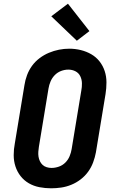

<svg xmlns="http://www.w3.org/2000/svg" viewBox="-20 -1009 640 1037"><path d="M256 8Q224 8 193 2Q162 -4 136 -19Q110 -34 91.5 -57.5Q73 -81 63.5 -110Q54 -139 54 -171Q54 -203 60 -234L112 -549Q116 -576 126 -603Q136 -630 153 -653.5Q170 -677 194 -695Q218 -713 244.5 -724Q271 -735 298.5 -740.5Q326 -746 354 -746Q386 -746 416.5 -738.5Q447 -731 473 -716Q499 -701 517.5 -677.5Q536 -654 545.5 -625Q555 -596 555 -564Q555 -532 550 -501L498 -186Q493 -159 483 -132Q473 -105 456 -81.5Q439 -58 415.5 -40Q392 -22 365 -11Q338 0 310.5 4Q283 8 256 8ZM258 -102Q278 -102 298 -109Q318 -116 333 -131Q348 -146 356 -165.5Q364 -185 367 -204L419 -519Q423 -539 422.5 -559.5Q422 -580 413.5 -597.5Q405 -615 387.5 -624Q370 -633 349 -633Q329 -633 309.5 -625.5Q290 -618 275.5 -603Q261 -588 253 -569Q245 -550 242 -531L190 -216Q188 -203 187 -189.5Q186 -176 188 -163Q190 -150 195.5 -138.5Q201 -127 210 -118.5Q219 -110 232 -106Q245 -102 258 -102ZM395 -789 257 -921 347 -989 463 -841Z"/></svg>

Font: Iosevka Curly Slab XBdExObl
Style: Regular
Weight: 800
Width: 7
Italic angle: -9°
Monospace: yes
Designer: Belleve Invis
Foundry: Belleve Invis
Version: Version 11.1.0; ttfautohint (v1.8.3)